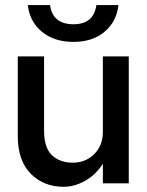

<svg xmlns="http://www.w3.org/2000/svg" viewBox="-20 -722 577 756"><path d="M446.5 -702Q439 -636.5 391.5 -596.8Q344 -557 269.5 -557Q193.5 -557 145.2 -596.8Q97 -636.5 89.5 -702H177Q187.5 -626.5 269.5 -626.5Q349 -626.5 359.5 -702ZM153.5 -207.5Q153.5 -141 184.2 -111.2Q215 -81.5 267 -81.5Q317 -81.5 351 -115.2Q385 -149 385 -202V-500H487V0H385V-77.5Q357.5 -34 315.5 -10.2Q273.5 13.5 230.5 13.5Q152 13.5 101 -38Q50 -89.5 50 -186.5V-500H153.5Z"/></svg>

Font: Overused Grotesk Medium
Style: Regular
Weight: 525
Version: Version 0.004